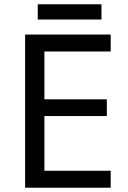

<svg xmlns="http://www.w3.org/2000/svg" viewBox="-20 -875 596 895"><path d="M453 -855H156V-784H453ZM496 0V-79H187V-334H478V-412H187V-635H496V-714H97V0Z"/></svg>

Font: Noto Sans EgyptHiero
Style: Regular
Weight: 400
Designer: Monotype Design Team
Foundry: Monotype Imaging Inc.
Version: Version 2.002